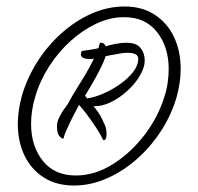

<svg xmlns="http://www.w3.org/2000/svg" viewBox="-20 -567 612 593"><path d="M209 6Q154 6 115 -19Q76 -44 55.5 -87Q35 -130 35 -184Q35 -224 47 -269Q63 -325 94.5 -375Q126 -425 169.5 -464Q213 -503 263 -525Q313 -547 365 -547Q419 -547 458 -521.5Q497 -496 517.5 -452.5Q538 -409 538 -354Q538 -313 526 -269Q510 -213 478 -163.5Q446 -114 403 -76Q360 -38 310 -16Q260 6 209 6ZM214 -25Q272 -25 327 -59Q382 -93 425 -148.5Q468 -204 488 -269Q495 -291 498 -312.5Q501 -334 501 -354Q501 -422 465 -468Q429 -514 363 -514Q320 -514 277.5 -494Q235 -474 197.5 -440Q160 -406 131.5 -361.5Q103 -317 89 -269Q76 -226 76 -184Q76 -116 112 -70.5Q148 -25 214 -25ZM300 -134 299 -135Q298 -135 298 -136Q291 -151 277 -172.5Q263 -194 248 -214Q233 -234 224 -243L202 -201Q193 -182 185.5 -165.5Q178 -149 177 -142Q177 -139 173 -139Q164 -144 160 -152Q156 -160 156 -177Q156 -191 163.5 -205.5Q171 -220 179 -232V-231L185 -240Q188 -243 190 -247L207 -277L242 -334Q259 -362 270 -386Q268 -385 266 -385H255Q230 -385 230 -399Q230 -405 232 -408Q232 -410 235 -410Q255 -412 284 -418L288 -433Q288 -435 291 -435Q303 -435 306 -424Q323 -429 339.5 -432Q356 -435 371 -435Q401 -435 414 -419Q427 -403 427 -380Q427 -359 412.5 -334Q398 -309 374 -287Q350 -265 322.5 -251.5Q295 -238 269 -239Q283 -222 290 -209.5Q297 -197 305 -178Q309 -168 309 -152Q309 -134 300 -134ZM249 -263Q271 -266 298 -277.5Q325 -289 350 -306.5Q375 -324 391 -344.5Q407 -365 407 -386Q407 -404 373 -404Q360 -404 346 -401Q332 -398 318 -396L306 -393Q302 -379 290 -355Q278 -331 264.5 -308Q251 -285 243 -272L241 -274Z"/></svg>

Font: Birthstone Bounce
Style: Regular
Weight: 400
Designer: Robert E. Leuschke
Foundry: Rob Leuschke
Version: Version 1.010; ttfautohint (v1.8.3)